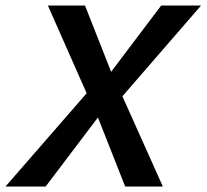

<svg xmlns="http://www.w3.org/2000/svg" viewBox="-40 -678 751 698"><path d="M-20 0 275 -339 134 -658H269L364 -417L546 -658H691L405 -328L552 0H415L316 -251L126 0Z"/></svg>

Font: Ysabeau
Style: Bold Italic
Weight: 700
Italic angle: -12°
Designer: Christian Thalmann (Catharsis Fonts)
Version: Version 2.002